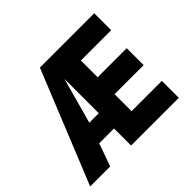

<svg xmlns="http://www.w3.org/2000/svg" viewBox="-154 -886 1092 1092"><g transform="rotate(-45 392.5 -340.0)"><path d="M717.8 -136.2V0H379.9H334V-137.2H214.8L166 0H4.9L280.8 -680.2H717.8V-543.9H474.1V-409.2H708V-272.9H474.1V-136.2ZM334 -536.1 257.8 -259.8H334Z"/></g></svg>

Font: Glacial Indifference
Style: Bold
Weight: 700
Version: Version 1.001